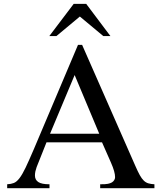

<svg xmlns="http://www.w3.org/2000/svg" viewBox="-20 -986 837 1006"><path d="M789.1 0H504.9V-20.5Q519.5 -20.5 529.3 -21Q539.1 -21.5 545.4 -22.9Q551.8 -24.4 556.6 -25.9Q561.5 -27.3 566.4 -30.3Q574.2 -35.2 578.6 -42.5Q583 -49.8 583 -57.6Q583 -85 561.5 -133.8L514.6 -240.2H223.6L171.9 -110.4Q168 -99.6 165.5 -88.4Q163.1 -77.1 163.1 -66.4Q163.1 -43.9 180.7 -32.2Q198.2 -20.5 239.3 -20.5V0H17.6V-20.5Q38.1 -21.5 52.7 -27.3Q67.4 -33.2 82 -52.2Q96.7 -71.3 113.8 -106.9Q130.9 -142.6 157.2 -204.1L388.7 -751H410.2L688.5 -118.2Q702.1 -86.9 712.4 -68.4Q722.7 -49.8 733.4 -39.6Q744.1 -29.3 757.3 -25.4Q770.5 -21.5 789.1 -20.5ZM500 -285.2 371.1 -592.8 242.2 -285.2ZM431.6 -965.8 558.6 -796.9H521.5L398.4 -899.4L275.4 -796.9H238.3L366.2 -965.8Z"/></svg>

Font: Jomolhari
Style: Regular
Weight: 400
Designer: Christopher J. Fynn
Foundry: Christopher  J.  Fynn (Karma Drubgy¸ Tenzin).
Version: Version alpha 0.003c 2006